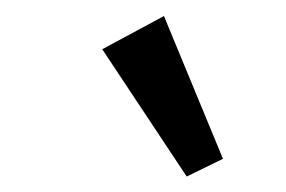

<svg xmlns="http://www.w3.org/2000/svg" viewBox="-20 -742 362 243"><path d="M216.3 -518.6 109.4 -679.7 187.5 -721.7 262.2 -541Z"/></svg>

Font: Elstob 6pt SemiBold
Style: Regular
Weight: 600
Designer: Peter S. Baker
Version: Version 1.015